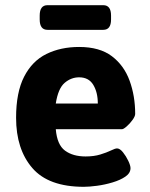

<svg xmlns="http://www.w3.org/2000/svg" viewBox="-20 -712 579 740"><path d="M285 -531Q364 -531 411 -495.5Q458 -460 479.5 -401Q501 -342 501 -273Q501 -264 491 -250Q481 -236 468.5 -225Q456 -214 450 -214H195Q200 -154 230.5 -131.5Q261 -109 310 -109Q342 -109 366.5 -116.5Q391 -124 407.5 -132Q424 -140 431 -140Q442 -140 454 -125Q466 -110 474.5 -92Q483 -74 483 -64Q483 -45 463.5 -31.5Q444 -18 414 -9Q384 0 354 4Q324 8 303 8Q167 8 104.5 -64.5Q42 -137 42 -258Q42 -356 73 -416.5Q104 -477 159 -504Q214 -531 285 -531ZM285 -414Q254 -414 229 -392.5Q204 -371 195 -313H357Q357 -356 339.5 -385Q322 -414 285 -414ZM378 -692Q408 -692 408 -652V-637Q408 -597 378 -597H163Q133 -597 133 -637V-652Q133 -692 163 -692Z"/></svg>

Font: Asap VF Beta
Style: Regular
Weight: 400
Designer: Pablo Cosgaya
Foundry: Pablo Cosgaya
Version: Version 1.007